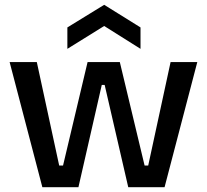

<svg xmlns="http://www.w3.org/2000/svg" viewBox="-20 -778 860 798"><path d="M156 0 20 -520H133L226 -90H242L344 -520H478L581 -90H596L689 -520H800L664 0H513L415 -425H403L306 0ZM260 -575V-664L413 -758L564 -664V-575L413 -670Z"/></svg>

Font: Bricolage Grotesque 24pt Medium
Style: Regular
Weight: 500
Designer: Mathieu Triay
Foundry: Atelier Triay
Version: Version 1.001;gftools[0.9.33.dev8+g029e19f]